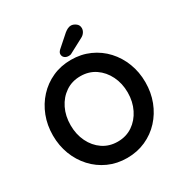

<svg xmlns="http://www.w3.org/2000/svg" viewBox="-204 -1055 1166 1221"><g transform="rotate(-30 379.5 -444.5)"><path d="M719 -350Q719 -275 694 -210Q669 -145 623.5 -95.5Q578 -46 515.5 -18Q453 10 379 10Q305 10 243 -18Q181 -46 135.5 -95.5Q90 -145 65 -210Q40 -275 40 -350Q40 -425 65 -490Q90 -555 135.5 -604.5Q181 -654 243 -682Q305 -710 379 -710Q453 -710 515.5 -682Q578 -654 623.5 -604.5Q669 -555 694 -490Q719 -425 719 -350ZM589 -350Q589 -417 562 -471.5Q535 -526 488 -558Q441 -590 379 -590Q317 -590 270 -558Q223 -526 196.5 -472Q170 -418 170 -350Q170 -283 196.5 -228.5Q223 -174 270 -142Q317 -110 379 -110Q441 -110 488 -142Q535 -174 562 -228.5Q589 -283 589 -350ZM381 -738Q362 -738 350.5 -748Q339 -758 339 -774Q339 -781 342.5 -787.5Q346 -794 353 -801L439 -877Q450 -886 462.5 -892.5Q475 -899 488 -899Q505 -899 523 -886Q541 -873 541 -850Q541 -835 531.5 -820.5Q522 -806 504 -797L404 -744Q398 -740 392 -739Q386 -738 381 -738Z"/></g></svg>

Font: Quicksand Variable Light
Style: Regular
Weight: 300
Designer: Andrew Paglinawan
Foundry: Andrew Paglinawan
Version: Version 3.004